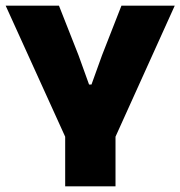

<svg xmlns="http://www.w3.org/2000/svg" viewBox="-20 -659 638 679"><path d="M218 -159 0 -639H188.5L257.5 -464L295 -360H303.5L341 -464L409.5 -639H598L381 -159ZM210.5 0V-320H388.5V0Z"/></svg>

Font: Anek Gujarati Medium ExtraBold
Style: Regular
Weight: 800
Version: Version 1.003